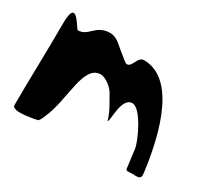

<svg xmlns="http://www.w3.org/2000/svg" viewBox="-114 -744 1040 950"><g transform="rotate(30 406.0 -269.5)"><path d="M201.1 -39C254.7 -160 237 -351 335.2 -351C364.2 -351 404.6 -317.6 417.5 -294C439.8 -253.4 466.8 -213.6 478.6 -168C492.6 -168 478.3 -306 542 -306C591.4 -306 660 -157.2 665.2 -117L678.6 -12C680.5 3.1 696.8 -3 709.7 -3C744.3 -3 767.7 4.2 762.9 -33C745.3 -170.3 688.3 -519 484.7 -519C448.8 -519 450.8 -459 420.4 -459C410.7 -459 387.8 -481.7 377.6 -489C345.2 -512.2 315 -552.4 273.5 -552C190.3 -552 187.6 -483 126.3 -483C118.4 -483 46.3 -633.8 46.5 -474C46.7 -327.2 40.4 -154.9 40.4 -6C40.3 33 180.1 0 180.1 0C190.9 -11.8 194.2 -23 201.1 -39Z"/></g></svg>

Font: Rocketfuel
Style: Regular
Weight: 400
Designer: Mew Too
Foundry: Cannot Into Space Fonts.
Version: Version 0.27